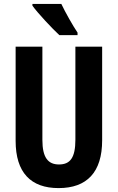

<svg xmlns="http://www.w3.org/2000/svg" viewBox="-20 -953 602 983"><path d="M294 -933H146V-924C172 -887 249 -805 284 -773H377V-786C355 -818 313 -892 294 -933ZM503 -235V-714H366V-238C366 -145 339 -111 282 -111C226 -111 197 -146 197 -237V-714H60V-232C60 -69 138 10 280 10C425 10 503 -71 503 -235Z"/></svg>

Font: Noto Sans Devanagari ExtraCondensed
Style: Bold
Weight: 700
Width: 2
Designer: Jelle Bosma - Monotype Design Team
Foundry: Monotype Imaging Inc.
Version: Version 2.004